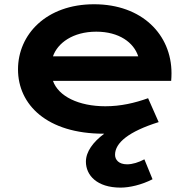

<svg xmlns="http://www.w3.org/2000/svg" viewBox="-20 -606 875 885"><path d="M63 -286.1C63 -123.5 196.3 10.3 458 10.3H460.4C408.7 48.8 376 93.3 376 139.2C376 201.2 425.8 258.8 536.1 258.8C576.7 258.8 632.8 246.1 683.1 220.2L645.5 128.4C618.7 142.6 590.8 151.4 565.9 151.4C527.8 151.4 510.3 130.9 510.3 107.4C510.3 51.8 574.2 0 710.9 -43H711.4L662.6 -153.3C601.1 -131.3 536.6 -116.2 465.8 -116.2C342.8 -116.2 249 -162.1 224.1 -233.4H769C770 -243.7 770.5 -257.8 770.5 -268.6C770.5 -445.8 635.3 -586.4 413.6 -586.4C193.4 -586.4 63 -447.3 63 -286.1ZM224.1 -346.2C245.1 -407.2 315.4 -460 423.8 -460C528.8 -460 596.7 -410.2 617.2 -346.2Z"/></svg>

Font: Krona One
Style: Regular
Weight: 400
Designer: Yvonne Schüttler
Foundry: Yvonne Schüttler
Version: Version 1.002